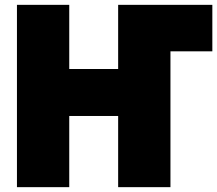

<svg xmlns="http://www.w3.org/2000/svg" viewBox="-20 -743 897 793"><path d="M684 -531V30H468V-264H266V30H50V-723H266V-458H468V-723H857V-531Z"/></svg>

Font: Repo
Style: ExtraBlack
Weight: 1000
Designer: Stefan Peev
Foundry: Context Ltd
Version: Version 001.000